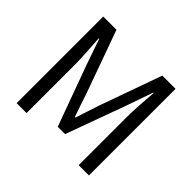

<svg xmlns="http://www.w3.org/2000/svg" viewBox="-169 -941 1149 1149"><g transform="rotate(45 406.0 -366.5)"><path d="M100 0H184V-406C184 -469 177 -558 173 -622H177L235 -455L374 -74H436L575 -455L633 -622H637C632 -558 625 -469 625 -406V0H712V-733H600L460 -341C443 -290 427 -239 410 -188H405C387 -239 370 -290 353 -341L212 -733H100Z"/></g></svg>

Font: Source Han Sans CN Regular
Style: Regular
Weight: 400
Designer: Ryoko NISHIZUKA (kana & ideographs); Paul D. Hunt (Latin, Greek & Cyrillic); Wenlong ZHANG (bopomofo); Sandoll Communica
Foundry: Adobe Systems Incorporated
Version: Version 1.004;PS 1.004;hotconv 1.0.82;makeotf.lib2.5.63406